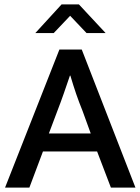

<svg xmlns="http://www.w3.org/2000/svg" viewBox="-20 -856 641 876"><path d="M261 -836H340L462 -705H375L300 -784L225 -705H141ZM203 -247H394L357 -349Q340 -391 327.5 -427.5Q315 -464 301 -511H299Q284 -467 271 -429.5Q258 -392 241 -348ZM251 -630H353L598 0H486L423 -165H176L114 0H3Z"/></svg>

Font: Mukta Mahee Medium
Style: Regular
Weight: 500
Designer: Shuchita Grover, Noopur Datye, Girish Dalvi, Yashodeep Gholap
Foundry: Ek Type
Version: Version 2.538;PS 1.000;hotconv 16.6.51;makeotf.lib2.5.65220;